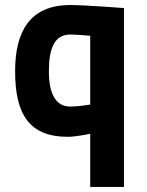

<svg xmlns="http://www.w3.org/2000/svg" viewBox="-20 -531 584 762"><path d="M249 12C282 12 338 0 338 0V211H472V-499C472 -499 317 -511 259 -511C99 -511 40 -407 40 -248C40 -79 95 12 249 12ZM259 -394C284 -394 338 -389 338 -389V-116C338 -116 290 -108 259 -108C200 -108 174 -161 174 -248C174 -335 194 -394 259 -394Z"/></svg>

Font: TitilliumMaps29L
Style: 999 wt
Weight: 900
Designer: Campivisivi
Foundry: Accademia di Belle Arti di Urbino and students of MA course of Visual design